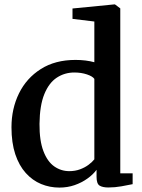

<svg xmlns="http://www.w3.org/2000/svg" viewBox="-20 -839 644 870"><path d="M249 11Q205.5 11 166.2 -5.2Q127 -21.5 96.8 -55Q66.5 -88.5 49.2 -140.2Q32 -192 32 -262.5Q32 -346.5 66 -415.8Q100 -485 165 -526.2Q230 -567.5 322 -567.5Q345.5 -567.5 367.5 -564.8Q389.5 -562 407.5 -557V-741.5L308.5 -753.5V-800.5L497 -819H501L525 -801V-53.5H581V-4.5Q560 0 530.5 5.2Q501 10.5 471 10.5Q445 10.5 431.2 2Q417.5 -6.5 417.5 -38V-69.5Q401.5 -48 376 -29.8Q350.5 -11.5 318.2 -0.2Q286 11 249 11ZM294 -63.5Q320.5 -63.5 342.8 -71.8Q365 -80 381.5 -92.5Q398 -105 407.5 -117V-481.5Q400 -493 374 -501.8Q348 -510.5 317 -510.5Q273 -510.5 237.5 -487.2Q202 -464 181 -412.8Q160 -361.5 159 -278Q158.5 -201.5 176.8 -154Q195 -106.5 225.8 -85Q256.5 -63.5 294 -63.5Z"/></svg>

Font: Merriweather 24pt SemiBold
Style: Regular
Weight: 600
Designer: Eben Sorkin
Foundry: Eben Sorkin
Version: Version 2.100